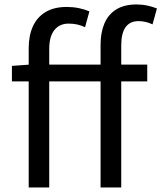

<svg xmlns="http://www.w3.org/2000/svg" viewBox="-20 -829 714 849"><path d="M106.9 0V-615.4Q106.9 -671.6 125.5 -712.5Q144.2 -753.4 181.7 -775.9Q219.2 -798.3 275.4 -798.3Q302.7 -798.3 328.4 -793.1Q354.1 -787.8 375.3 -778.6L356.1 -708.6Q338.8 -717 321.1 -720.8Q303.3 -724.6 283.4 -724.6Q243 -724.6 220.3 -695.9Q197.7 -667.3 197.7 -612.8V0ZM424.7 0V-630Q424.7 -685.2 441.7 -725.3Q458.8 -765.4 494.2 -787.4Q529.6 -809.3 583.6 -809.3Q608.8 -809.3 631.9 -804.3Q655 -799.2 674 -791.6L654.5 -721.2Q624.1 -735.6 592.5 -735.6Q554.3 -735.6 535.2 -708.7Q516.1 -681.7 516.1 -628.9V0ZM32.7 -469V-537.6L111.2 -543.4H631.1V-469Z"/></svg>

Font: Noto Sans SC Thin
Style: Regular
Weight: 100
Designer: Ryoko NISHIZUKA 西塚涼子 (kana, bopomofo & ideographs); Paul D. Hunt (Latin, Greek & Cyrillic); Sandoll Communications 산돌커뮤니
Foundry: Adobe
Version: Version 2.004-H2;hotconv 1.0.118;makeotfexe 2.5.65603